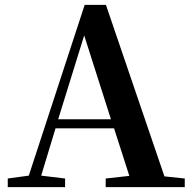

<svg xmlns="http://www.w3.org/2000/svg" viewBox="-20 -765 785 785"><path d="M217.8 -277.3H433.6L324.2 -620.1ZM652.3 -43.9 735.4 -35.2V0H412.1V-35.2L508.8 -45.9L446.3 -240.2H207L148.4 -46.9L246.1 -35.2V0H11.7V-35.2L97.7 -46.9L326.2 -745.1H413.1Z"/></svg>

Font: Bpmf Zihi Serif Bold
Style: Bold
Weight: 700
Foundry: But Ko
Version: Version 1.320